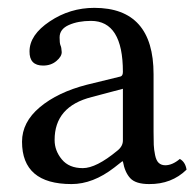

<svg xmlns="http://www.w3.org/2000/svg" viewBox="-20 -459 497 489"><path d="M293 -232.9 213.9 -211.9Q118.7 -188 119.1 -102.1Q119.1 -75.2 137.5 -53Q155.8 -30.8 190.9 -30.8Q225.1 -30.8 278.8 -75.2Q293 -86.4 293 -101.1ZM293 -47.9H291L271 -32.2Q216.8 9.8 162.1 9.8Q36.1 9.8 36.1 -98.1Q36.1 -147.9 81.5 -186Q127 -224.1 201.2 -243.2L287.1 -264.2Q293 -266.1 293 -275.9Q293 -405.8 211.9 -405.8Q178.7 -405.8 155.3 -395.3Q131.8 -384.8 131.8 -363.8Q131.8 -349.6 133.8 -344.2Q136.7 -338.4 137.2 -326.2Q137.2 -314.9 123.5 -303.5Q109.9 -292 89.8 -292Q54.7 -292 55.2 -328.1Q55.2 -370.1 106.7 -404.5Q158.2 -439 220.2 -439Q371.1 -439 371.1 -270V-123Q371.1 -102.1 371.6 -90.1Q372.1 -78.1 375 -64Q377.9 -49.8 384.5 -43.9Q391.1 -38.1 400.9 -38.1Q418.9 -38.1 438 -54.2Q452.1 -46.4 455.1 -26.9Q417 10.3 359.9 9.8Q325.7 9.8 311.8 -5.1Q297.9 -20 293 -47.9Z"/></svg>

Font: Linux Libertine O
Style: Regular
Weight: 400
Designer: Philipp H. Poll
Foundry: Philipp H. Poll
Version: Version 5.3.0